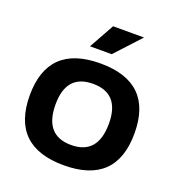

<svg xmlns="http://www.w3.org/2000/svg" viewBox="-127 -803 841 908"><g transform="rotate(20 293.0 -349.0)"><path d="M293 -102.5Q427.2 -102.5 427.2 -258.3Q427.2 -410.2 293 -410.2Q158.7 -410.2 158.7 -258.3Q158.7 -102.5 293 -102.5ZM29.3 -256.3Q29.3 -512.7 293 -512.7Q556.6 -512.7 556.6 -256.3Q556.6 -0.5 293 -0.5Q30.3 -0.5 29.3 -256.3ZM288.1 -698.2H443.8L327.1 -571.8H217.8Z"/></g></svg>

Font: Voltera
Style: Bold
Weight: 700
Designer: Bernd Montag
Version: Version 1.301